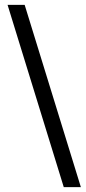

<svg xmlns="http://www.w3.org/2000/svg" viewBox="-20 -718 353 786"><path d="M81 -698H11L241 48H311Z"/></svg>

Font: Libertinus Sans
Style: Bold
Weight: 700
Designer: Philipp H. Poll, Khaled Hosny
Foundry: Caleb Maclennan
Version: Version 7.050;RELEASE